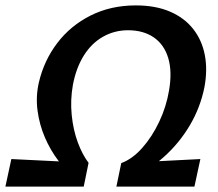

<svg xmlns="http://www.w3.org/2000/svg" viewBox="-41 -691 809 711"><path d="M440 -28 408 -87Q449 -102 485.5 -143Q522 -184 548.5 -240Q575 -296 585 -356Q597 -426 582 -476Q567 -526 528.5 -552.5Q490 -579 433 -579Q383 -579 340.5 -555Q298 -531 269.5 -485.5Q241 -440 229 -377Q219 -321 224.5 -265.5Q230 -210 247 -164Q264 -118 287 -88L239 -33Q205 -57 175.5 -95.5Q146 -134 125.5 -181.5Q105 -229 98 -281.5Q91 -334 103 -386Q122 -467 171 -531.5Q220 -596 294.5 -633.5Q369 -671 462 -671Q535 -671 588.5 -648Q642 -625 674.5 -583.5Q707 -542 717.5 -487Q728 -432 716 -368Q701 -293 662 -227Q623 -161 566 -110Q509 -59 440 -28ZM-21 0 1 -102 287 -88 269 0ZM390 0 408 -87 701 -102 679 0Z"/></svg>

Font: Ysabeau Infant
Style: Bold Italic
Weight: 700
Italic angle: -12°
Designer: Christian Thalmann (Catharsis Fonts)
Version: Version 2.001;gftools[0.9.30]; featfreeze: ss01,ss02,lnum